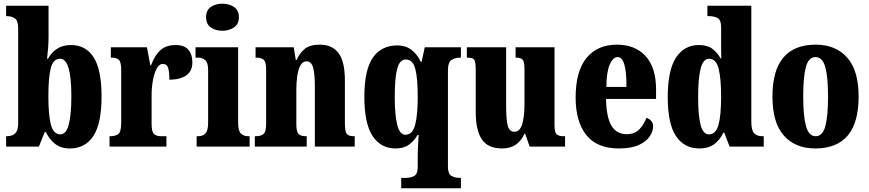

<svg xmlns="http://www.w3.org/2000/svg" viewBox="-20 -791 4687 1036"><path d="M357 10Q309 10 277.5 -14.5Q246 -39 228 -78H221L190 0H13V-56H18Q32 -56 46 -61Q60 -66 69 -81Q78 -96 78 -126V-638Q78 -680 60 -692Q42 -704 16 -704H13V-760H242V-593Q242 -565 239.5 -531Q237 -497 234 -474H239Q256 -506 286.5 -527Q317 -548 363 -548Q443 -548 485.5 -481.5Q528 -415 528 -270Q528 -125 484 -57.5Q440 10 357 10ZM306 -66Q337 -66 351 -119Q365 -172 365 -272Q365 -474 305 -474Q267 -474 254 -423.5Q241 -373 241 -271Q241 -172 254.5 -119Q268 -66 306 -66Z M571 0V-56H575Q604 -56 619 -68.5Q634 -81 634 -128V-412Q634 -456 621.5 -468Q609 -480 582 -480H578V-536H773L791 -439H795Q816 -495 847 -521.5Q878 -548 927 -548Q976 -548 997 -522Q1018 -496 1018 -455Q1018 -406 984 -383.5Q950 -361 894 -361Q894 -402 887.5 -424Q881 -446 858 -446Q839 -446 825.5 -421Q812 -396 805 -357Q798 -318 798 -277V-123Q798 -79 811.5 -67.5Q825 -56 848 -56H878V0Z M1180 -625Q1143 -625 1117.5 -643Q1092 -661 1092 -698Q1092 -736 1117.5 -753.5Q1143 -771 1180 -771Q1216 -771 1242.5 -753.5Q1269 -736 1269 -698Q1269 -661 1242.5 -643Q1216 -625 1180 -625ZM1041 0V-56H1050Q1074 -56 1088.5 -71Q1103 -86 1103 -129V-413Q1103 -452 1088 -466Q1073 -480 1050 -480H1035V-536H1265V-127Q1265 -85 1280 -70.5Q1295 -56 1318 -56H1327V0Z M1355 0V-56H1359Q1388 -56 1402 -68Q1416 -80 1416 -124V-416Q1416 -457 1403 -468.5Q1390 -480 1363 -480H1359V-536H1565L1576 -467H1580Q1596 -503 1623.5 -526.5Q1651 -550 1706 -550Q1773 -550 1807 -504Q1841 -458 1841 -357V-126Q1841 -80 1851.5 -68Q1862 -56 1890 -56H1894V0H1679V-325Q1679 -389 1670 -424.5Q1661 -460 1634 -460Q1613 -460 1601 -438Q1589 -416 1584 -381Q1579 -346 1579 -306V-121Q1579 -79 1591.5 -67.5Q1604 -56 1632 -56H1635V0Z M2145 225V169H2168Q2194 169 2214 159Q2234 149 2234 109V51Q2234 22 2236 -9.5Q2238 -41 2239 -63H2233Q2216 -32 2187.5 -11Q2159 10 2114 10Q2035 10 1990.5 -57Q1946 -124 1946 -269Q1946 -413 1991.5 -479.5Q2037 -546 2125 -546Q2168 -546 2199.5 -522.5Q2231 -499 2250 -458H2255L2272 -536H2467V-480H2463Q2437 -480 2417 -468Q2397 -456 2397 -410V108Q2397 148 2416.5 158.5Q2436 169 2464 169H2467V225ZM2168 -64Q2206 -64 2220 -117Q2234 -170 2234 -267Q2234 -371 2220.5 -420.5Q2207 -470 2169 -470Q2137 -470 2123.5 -421Q2110 -372 2110 -268Q2110 -169 2123.5 -116.5Q2137 -64 2168 -64Z M2689 10Q2613 10 2580 -39Q2547 -88 2547 -188V-409Q2547 -452 2540.5 -466Q2534 -480 2502 -480H2499V-536H2711V-222Q2711 -148 2719.5 -114Q2728 -80 2756 -80Q2785 -80 2797.5 -120.5Q2810 -161 2810 -230V-418Q2810 -461 2798.5 -470.5Q2787 -480 2765 -480H2762V-536H2972V-118Q2972 -75 2984.5 -65.5Q2997 -56 3019 -56H3029V0H2838L2814 -69H2810Q2792 -30 2762.5 -10Q2733 10 2689 10Z M3319 10Q3201 10 3143.5 -62.5Q3086 -135 3086 -265Q3086 -406 3144.5 -478Q3203 -550 3309 -550Q3407 -550 3463.5 -488.5Q3520 -427 3520 -308V-257H3250Q3252 -158 3279.5 -112.5Q3307 -67 3361 -67Q3404 -67 3429 -92.5Q3454 -118 3468 -155Q3483 -151 3493.5 -139Q3504 -127 3504 -109Q3504 -82 3485.5 -54.5Q3467 -27 3426.5 -8.5Q3386 10 3319 10ZM3360 -322Q3361 -398 3349.5 -440.5Q3338 -483 3313 -483Q3287 -483 3269.5 -441.5Q3252 -400 3252 -322Z M3754 10Q3672 10 3627.5 -56.5Q3583 -123 3583 -267Q3583 -412 3627.5 -480Q3672 -548 3751 -548Q3797 -548 3824 -527.5Q3851 -507 3868 -476H3872Q3871 -499 3871 -529Q3871 -559 3871 -588V-643Q3871 -684 3851.5 -694Q3832 -704 3805 -704H3797V-760H4034V-135Q4034 -89 4048.5 -72.5Q4063 -56 4094 -56H4101V0H3917L3888 -75H3883Q3864 -35 3833 -12.5Q3802 10 3754 10ZM3805 -66Q3843 -66 3857 -117.5Q3871 -169 3871 -269Q3871 -368 3857.5 -421Q3844 -474 3806 -474Q3774 -474 3760.5 -421Q3747 -368 3747 -268Q3747 -167 3760.5 -116.5Q3774 -66 3805 -66Z M4379 10Q4271 10 4209.5 -59.5Q4148 -129 4148 -270Q4148 -550 4382 -550Q4489 -550 4551 -480.5Q4613 -411 4613 -270Q4613 10 4379 10ZM4381 -56Q4419 -56 4433.5 -110.5Q4448 -165 4448 -270Q4448 -376 4433 -429.5Q4418 -483 4380 -483Q4343 -483 4328.5 -429.5Q4314 -376 4314 -270Q4314 -165 4329 -110.5Q4344 -56 4381 -56Z"/></svg>

Font: Noto Serif Lao ExtraCondensed Black
Style: Regular
Weight: 900
Width: 2
Designer: Monotype Design Team
Foundry: Monotype Imaging Inc.
Version: Version 2.003; ttfautohint (v1.8.4.7-5d5b)